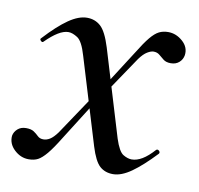

<svg xmlns="http://www.w3.org/2000/svg" viewBox="-59 -452 538 520"><g transform="rotate(10 210.0 -192.5)"><path d="M283 10Q261 10 246.5 -3Q232 -16 220 -55L148 -292Q137 -330 123 -339Q109 -348 98 -348Q85 -348 69.5 -338.5Q54 -329 36 -311Q33 -307 28.5 -311.5Q24 -316 28 -319Q63 -357 90.5 -376Q118 -395 141 -395Q163 -395 178.5 -381Q194 -367 207 -325L279 -87Q290 -53 302.5 -45.5Q315 -38 326 -38Q340 -38 355 -47Q370 -56 387 -75Q391 -78 395 -74Q399 -70 396 -66Q361 -29 333.5 -9.5Q306 10 283 10ZM51 10Q29 10 11.5 -6.5Q-6 -23 -4 -45Q-2 -56 7 -64Q16 -72 30 -72Q44 -72 51.5 -67Q59 -62 65 -56Q71 -50 81 -50Q90 -50 99 -55.5Q108 -61 119 -76L200 -197L209 -185L132 -63Q113 -32 100 -16.5Q87 -1 76.5 4.5Q66 10 51 10ZM213 -186 204 -198 284 -323Q303 -354 315.5 -369Q328 -384 339 -389.5Q350 -395 364 -395Q386 -395 404 -379Q422 -363 419 -341Q417 -329 408 -321Q399 -313 385 -313Q372 -313 364.5 -319Q357 -325 350.5 -330.5Q344 -336 334 -336Q327 -336 317 -330Q307 -324 296 -309Z"/></g></svg>

Font: Cormorant Light Medium
Style: Italic
Weight: 500
Italic angle: -10°
Version: Version 4.000